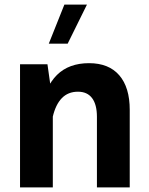

<svg xmlns="http://www.w3.org/2000/svg" viewBox="-20 -811 647 831"><path d="M258.6 -791 191.1 -621.9H272.8L356.3 -791ZM208.6 0V-368.7L185.4 -532.8H66.7V0ZM541.5 -335.5Q541.5 -432.8 496.2 -485.2Q451 -537.6 365.4 -537.6Q278.2 -537.6 226.6 -486.7Q175.1 -435.8 152.4 -328L208.3 -305.1Q220.6 -358.4 247.7 -386.3Q274.7 -414.1 317.4 -414.1Q357.7 -414.1 378.6 -386.3Q399.5 -358.5 399.5 -305.2V0H541.5Z"/></svg>

Font: Estedad VF
Style: Regular
Weight: 100
Designer: Amin Abedi
Version: Version 7.3